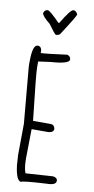

<svg xmlns="http://www.w3.org/2000/svg" viewBox="-128 -1271 654 1342"><g transform="rotate(10 199.0 -600.5)"><path d="M78.1 -935.5Q102.5 -935.5 106.4 -898.4H103.5L106.4 -888.7Q139.6 -888.7 291 -909.2Q315.4 -900.4 315.4 -878.9Q315.4 -847.7 183.6 -838.9L97.7 -827.1V-784.2Q97.7 -738.3 134.8 -412.1H259.8Q285.2 -412.1 291 -383.8Q291 -353.5 245.1 -353.5H134.8V-349.6L131.8 -147.5Q131.8 -75.2 146.5 -42L339.8 -54.7Q371.1 -50.8 371.1 -27.3Q371.1 3.9 302.7 3.9Q127 13.7 127 22.5Q91.8 22.5 78.1 -85L73.2 -159.2L75.2 -380.9L39.1 -784.2V-814.5Q39.1 -935.5 75.2 -935.5ZM309.6 -1198.2Q309.6 -1186.5 214.8 -1041Q202.1 -1032.2 187.5 -1032.2Q179.7 -1032.2 131.8 -1099.6Q73.2 -1146.5 73.2 -1167Q81.1 -1191.4 100.6 -1191.4H103.5Q118.2 -1191.4 189.5 -1118.2H196.3Q258.8 -1222.7 278.3 -1222.7H282.2Q296.9 -1222.7 309.6 -1198.2Z"/></g></svg>

Font: Sue Ellen Francisco
Style: Regular
Weight: 400
Designer: Kimberly Geswein
Foundry: Kimberly Geswein
Version: Version 1.002 2007